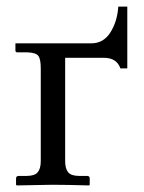

<svg xmlns="http://www.w3.org/2000/svg" viewBox="-20 -562 437 584"><path d="M104 -71.8V-354Q104 -382.8 96.4 -392.3Q88.9 -401.9 63 -402.8H32.2Q27.3 -402.8 26.9 -408.2V-430.2H257.8Q294.9 -430.2 315.9 -463.6Q336.9 -497.1 339.8 -542H367.2V-354H346.2Q335 -386.2 295.9 -386.2H178.2V-71.8Q178.2 -48.8 187.5 -37.8Q196.8 -26.9 221.2 -26.9H245.1Q252.9 -26.9 252.9 -19V0L251 2Q177.7 0 139.2 0L30.8 2L28.8 0V-19Q28.8 -26.9 37.1 -26.9H61Q85 -26.9 94.5 -37.8Q104 -48.8 104 -71.8Z"/></svg>

Font: Linux Libertine Display
Style: Regular
Weight: 400
Designer: Philipp H. Poll
Foundry: Philipp H. Poll
Version: Version 5.0.9